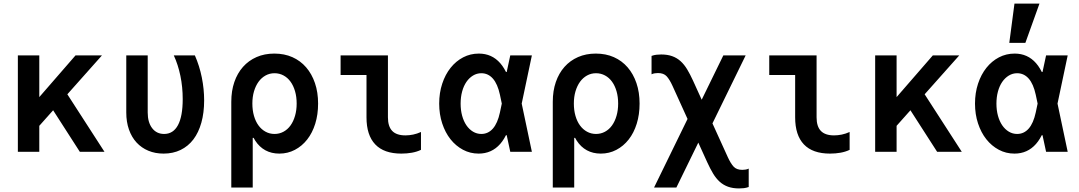

<svg xmlns="http://www.w3.org/2000/svg" viewBox="-20 -850 6040 1075"><path d="M80 0H200V-540H80ZM147 -86 551 -540H403L138 -235ZM427 0H565L341 -347L229 -308Z M1071 -540H953Q977 -488 990 -425.5Q1003 -363 1003 -295Q1003 -199 976.5 -149.5Q950 -100 899 -100Q856.6 -100 831.8 -132.5Q807 -165 807 -220V-540H687V-220Q687 -167.3 702 -124.7Q717 -82 744.6 -52Q772.3 -22 810.8 -6Q849.3 10 895.9 10Q949 10 991.2 -10.5Q1033.5 -31 1062.8 -69.5Q1092 -108 1107.5 -163.5Q1123 -219 1123 -288Q1123 -351 1110 -416Q1097 -481 1071 -540Z M1362 -270Q1362 -203 1374 -150.5Q1386 -98 1409 -62.5Q1432 -27 1466 -8.5Q1500 10 1544 10Q1591 10 1631 -11Q1671 -32 1700 -69Q1729 -106 1745 -157.3Q1761 -208.6 1761 -270Q1761 -333 1743.5 -384.5Q1726 -436 1694 -473Q1662 -510 1617 -530Q1572 -550 1515.9 -550Q1461 -550 1416.5 -530.5Q1372 -511 1340.5 -475.5Q1309 -440 1292 -390.5Q1275 -341 1275 -280V200H1395V-78H1403ZM1393 -270.3Q1393 -308 1402.2 -338.9Q1411.5 -369.9 1427.7 -392.3Q1443.9 -414.6 1466.8 -427.3Q1489.7 -440 1517 -440Q1544.2 -440 1567.3 -427.6Q1590.3 -415.3 1606.6 -392.8Q1622.9 -370.4 1631.9 -339.3Q1641 -308.2 1641 -270Q1641 -233 1631.9 -201.6Q1622.9 -170.3 1606.6 -147.6Q1590.3 -124.9 1567.3 -112.5Q1544.2 -100 1517 -100Q1489.6 -100 1466.6 -112.7Q1443.6 -125.3 1427.3 -147.7Q1411 -170 1402 -201.3Q1393 -232.6 1393 -270.3Z M2152 -193Q2152 -142 2176 -117Q2200 -92 2250 -92Q2271 -92 2293 -96.5Q2315 -101 2337 -111V-11Q2314 0 2286 5Q2258 10 2227 10Q2130 10 2081 -41.5Q2032 -93 2032 -193V-430H1887V-540H2152Z M2797 -305V-235L2779 -320Q2766 -380 2739.6 -410Q2713.1 -440 2675 -440Q2649.9 -440 2628.4 -427Q2607 -414 2591.5 -391.5Q2576 -369 2567.5 -337.8Q2559 -306.6 2559 -269.8Q2559 -233 2567.5 -202Q2576 -171 2591.5 -148.3Q2607 -125.7 2628.5 -112.8Q2649.9 -100 2675 -100Q2713.1 -100 2739.6 -130Q2766 -160 2779 -220ZM2851 -210Q2828 -98 2780.5 -44Q2733 10 2660 10Q2612.5 10 2572.3 -11.5Q2532 -33 2502.4 -70.3Q2472.8 -107.7 2455.9 -159Q2439 -210.3 2439 -270Q2439 -330 2456 -381.5Q2473 -433 2503 -470.5Q2533 -508 2573.3 -529Q2613.5 -550 2661 -550Q2734 -550 2781 -496Q2828 -442 2851 -330L2863 -270ZM2803 -447H2817L2837 -540H2958L2901 -270L2958 0H2837L2817 -93H2803L2822 -270Z M3162 -270Q3162 -203 3174 -150.5Q3186 -98 3209 -62.5Q3232 -27 3266 -8.5Q3300 10 3344 10Q3391 10 3431 -11Q3471 -32 3500 -69Q3529 -106 3545 -157.3Q3561 -208.6 3561 -270Q3561 -333 3543.5 -384.5Q3526 -436 3494 -473Q3462 -510 3417 -530Q3372 -550 3315.9 -550Q3261 -550 3216.5 -530.5Q3172 -511 3140.5 -475.5Q3109 -440 3092 -390.5Q3075 -341 3075 -280V200H3195V-78H3203ZM3193 -270.3Q3193 -308 3202.2 -338.9Q3211.5 -369.9 3227.7 -392.3Q3243.9 -414.6 3266.8 -427.3Q3289.7 -440 3317 -440Q3344.2 -440 3367.3 -427.6Q3390.3 -415.3 3406.6 -392.8Q3422.9 -370.4 3431.9 -339.3Q3441 -308.2 3441 -270Q3441 -233 3431.9 -201.6Q3422.9 -170.3 3406.6 -147.6Q3390.3 -124.9 3367.3 -112.5Q3344.2 -100 3317 -100Q3289.6 -100 3266.6 -112.7Q3243.6 -125.3 3227.3 -147.7Q3211 -170 3202 -201.3Q3193 -232.6 3193 -270.3Z M3940 59Q3956 94 3972.5 121.5Q3989 149 4009.5 167.5Q4030 186 4056.5 195.5Q4083 205 4118 205Q4132 205 4145 203.5Q4158 202 4172 197V94Q4164 98 4154.5 99.5Q4145 101 4136 101Q4104 101 4087.5 83Q4071 65 4055 30L3860 -399Q3844 -434 3827.5 -461.5Q3811 -489 3790.5 -507.5Q3770 -526 3743.5 -535.5Q3717 -545 3682 -545Q3668 -545 3655 -543.5Q3642 -542 3628 -537V-434Q3636 -438 3645.5 -439.5Q3655 -441 3664 -441Q3696 -441 3712.5 -423Q3729 -405 3745 -370ZM3642 200H3767L3955 -185H3830ZM3842 -155H3967L4155 -540H4030Z M4552 -193Q4552 -142 4576 -117Q4600 -92 4650 -92Q4671 -92 4693 -96.5Q4715 -101 4737 -111V-11Q4714 0 4686 5Q4658 10 4627 10Q4530 10 4481 -41.5Q4432 -93 4432 -193V-430H4287V-540H4552Z M4880 0H5000V-540H4880ZM4947 -86 5351 -540H5203L4938 -235ZM5227 0H5365L5141 -347L5029 -308Z M5797 -305V-235L5779 -320Q5766 -380 5739.6 -410Q5713.1 -440 5675 -440Q5649.9 -440 5628.4 -427Q5607 -414 5591.5 -391.5Q5576 -369 5567.5 -337.8Q5559 -306.6 5559 -269.8Q5559 -233 5567.5 -202Q5576 -171 5591.5 -148.3Q5607 -125.7 5628.5 -112.8Q5649.9 -100 5675 -100Q5713.1 -100 5739.6 -130Q5766 -160 5779 -220ZM5851 -210Q5828 -98 5780.5 -44Q5733 10 5660 10Q5612.5 10 5572.3 -11.5Q5532 -33 5502.4 -70.3Q5472.8 -107.7 5455.9 -159Q5439 -210.3 5439 -270Q5439 -330 5456 -381.5Q5473 -433 5503 -470.5Q5533 -508 5573.3 -529Q5613.5 -550 5661 -550Q5734 -550 5781 -496Q5828 -442 5851 -330L5863 -270ZM5803 -447H5817L5837 -540H5958L5901 -270L5958 0H5837L5817 -93H5803L5822 -270ZM5800 -830H5660L5631 -610H5721Z"/></svg>

Font: CommitMonoV143 ExtLt
Style: Regular
Weight: 200
Monospace: yes
Designer: Eigil Nikolajsen
Foundry: Eigil Nikolajsen
Version: Version 1.143